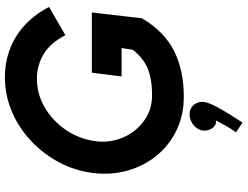

<svg xmlns="http://www.w3.org/2000/svg" viewBox="-130 -614 983 762"><g transform="rotate(-90 361.0 -233.5)"><path d="M358 5Q286 5 226.5 -23Q167 -51 125.5 -101Q84 -151 65 -216.5Q46 -282 55 -356Q64 -427 97 -489.5Q130 -552 182 -601Q234 -650 299 -677.5Q364 -705 435 -705Q524 -705 596 -661Q668 -617 714 -530L602 -465Q571 -525 526.5 -551.5Q482 -578 429 -578Q367 -578 313.5 -546Q260 -514 224.5 -461Q189 -408 181 -344Q174 -287 196 -236Q218 -185 262 -153Q306 -121 363 -121Q429 -121 471 -139Q513 -157 544 -198L551 -242H438L453 -360H692L669 -161Q616 -72 539 -33.5Q462 5 358 5ZM225 72Q232 53 248.5 41Q265 29 286 28Q312 27 327 47Q342 67 335 94Q331 110 317.5 135.5Q304 161 287 188Q270 215 255 238L216 212Q230 194 241.5 173Q253 152 264 132Q245 136 232 116.5Q219 97 225 72Z"/></g></svg>

Font: Kulim Park
Style: Bold Italic
Weight: 700
Italic angle: -8°
Designer: Noponies / Dale Sattler
Foundry: Noponies
Version: Version 1.000; ttfautohint (v1.8.3)